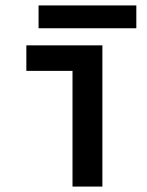

<svg xmlns="http://www.w3.org/2000/svg" viewBox="-20 -687 540 707"><path d="M247 0V-426H77V-520H357V0ZM122 -583V-667H482V-583Z"/></svg>

Font: M PLUS Code Latin Medium
Style: Regular
Weight: 500
Designer: Coji Morishita
Foundry: UNDERFOREST DESIGN
Version: Version 1.002; ttfautohint (v1.8.3)